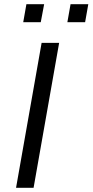

<svg xmlns="http://www.w3.org/2000/svg" viewBox="-20 -889 438 909"><path d="M56 0 177 -686H260L139 0ZM90 -784 105 -869H189L173 -784ZM299 -784 314 -869H398L383 -784Z"/></svg>

Font: Archivo SemiExpanded Light
Style: Italic
Weight: 300
Width: 6
Italic angle: -10°
Designer: Hector Gatti
Foundry: Omnibus-Type
Version: Version 2.001